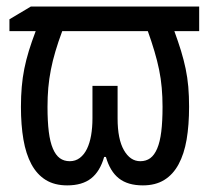

<svg xmlns="http://www.w3.org/2000/svg" viewBox="-20 -556 640 586"><path d="M185.1 9.8Q146.5 9.8 119.6 -6.8Q92.8 -23.4 75.9 -54.7Q59.1 -85.9 51.5 -130.1Q43.9 -174.3 43.9 -230Q43.9 -262.7 46.4 -291Q48.8 -319.3 54.2 -346.2Q59.6 -373 68.1 -400.9Q76.7 -428.7 88.9 -460.9H8.8V-497.1L74.2 -536.1H587.9V-460.9H512.2Q523.9 -428.7 532.5 -400.9Q541 -373 546.6 -346.2Q552.2 -319.3 554.7 -291Q557.1 -262.7 557.1 -230Q557.1 -174.3 549.6 -130.1Q542 -85.9 525.1 -54.7Q508.3 -23.4 481.4 -6.8Q454.6 9.8 416 9.8Q370.1 9.8 343 -11.5Q315.9 -32.7 303.2 -77.1H297.9Q285.2 -32.7 258.1 -11.5Q231 9.8 185.1 9.8ZM476.1 -230Q476.1 -260.3 473.6 -288.1Q471.2 -315.9 465.6 -343.3Q460 -370.6 451.4 -399.4Q442.9 -428.2 431.2 -460.9H169.9Q157.7 -428.2 149.2 -399.4Q140.6 -370.6 135.3 -343.3Q129.9 -315.9 127.4 -288.1Q125 -260.3 125 -230Q125 -185.5 128.9 -154.1Q132.8 -122.6 141.4 -102.5Q149.9 -82.5 162.6 -73.2Q175.3 -64 192.9 -64Q210.4 -64 223.6 -74Q236.8 -84 245.4 -101.6Q253.9 -119.1 258.1 -143.1Q262.2 -167 262.2 -194.8V-293.9H338.9V-194.8Q338.9 -131.3 358.2 -97.7Q377.4 -64 408.2 -64Q425.8 -64 438.5 -73.2Q451.2 -82.5 459.7 -102.5Q468.3 -122.6 472.2 -154.1Q476.1 -185.5 476.1 -230Z"/></svg>

Font: Droid Sans Mono
Style: Regular
Weight: 400
Monospace: yes
Foundry: Ascender Corporation
Version: Version 1.00 build 112